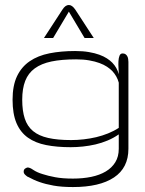

<svg xmlns="http://www.w3.org/2000/svg" viewBox="-20 -590 588 776"><path d="M287.6 -350.1Q229.5 -350.1 188.2 -341.6Q147 -333 120.6 -313.7Q94.2 -294.4 82 -263.2Q69.8 -231.9 69.8 -187Q69.8 -142.1 80.1 -110.8Q90.3 -79.6 113.5 -60.3Q136.7 -41 174.6 -32.5Q212.4 -23.9 267.6 -23.9Q293 -23.9 318.6 -26.9Q344.2 -29.8 368.9 -35.6Q393.6 -41.5 416.7 -50.8Q439.9 -60.1 460 -73.2V-255.9Q453.1 -282.2 433.6 -303.2Q424.8 -312 412.4 -320.3Q399.9 -328.6 382.1 -335.2Q364.3 -341.8 340.8 -345.9Q317.4 -350.1 287.6 -350.1ZM274.9 131.8Q314.9 131.8 348.9 124.8Q382.8 117.7 407.5 103Q432.1 88.4 446 65.7Q460 43 460 11.2V-46.9Q439 -32.2 415 -22.2Q391.1 -12.2 366 -6.3Q340.8 -0.5 315.2 2.2Q289.6 4.9 265.6 4.9Q210 4.9 166.5 -3.7Q123 -12.2 92.8 -33.7Q62.5 -55.2 46.6 -92.5Q30.8 -129.9 30.8 -187Q30.8 -244.1 48.8 -282Q66.9 -319.8 100.1 -342.5Q133.3 -365.2 179.9 -374.5Q226.6 -383.8 283.7 -383.8Q314.9 -383.8 339.1 -379.6Q363.3 -375.5 381.3 -368.9Q399.4 -362.3 412.1 -354Q424.8 -345.7 433.6 -336.9Q453.1 -316.9 460 -290Q460 -300.8 459 -315.2Q458 -329.6 458.7 -342.8Q459.5 -356 463.1 -365Q466.8 -374 475.6 -374Q482.9 -374 487.3 -370.8Q491.7 -367.7 494.4 -362.8Q497.1 -357.9 498 -351.8Q499 -345.7 499 -339.8V11.2Q499 88.4 440.7 127.2Q382.3 166 274.9 166Q229.5 166 196.8 160.2Q164.1 154.3 140.6 146Q127.9 141.6 116.7 136.5Q105.5 131.3 95.7 126Q90.3 124.5 85.9 120.1Q82 117.2 78.9 113.3Q75.7 109.4 75.7 104Q75.7 94.7 82.3 90.8Q88.9 86.9 91.8 86.9Q95.7 86.9 101.3 89.1Q106.9 91.3 113.8 96.2Q129.4 106.9 152.8 113.8Q173.3 120.6 202.9 126.2Q232.4 131.8 274.9 131.8ZM194.8 -436.5H157.7L232.4 -551.3Q244.1 -569.8 258.3 -569.8Q271.5 -569.8 284.2 -551.3L358.9 -436.5H321.8L258.3 -543Z"/></svg>

Font: Gruppo
Style: Regular
Weight: 400
Foundry: Vernon Adams
Version: Version 1.000